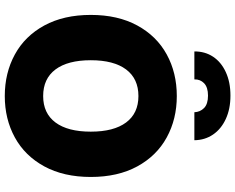

<svg xmlns="http://www.w3.org/2000/svg" viewBox="-111 -872 993 811"><g transform="rotate(90 385.5 -466.5)"><path d="M385.7 9.8Q288.1 9.8 210.2 -32.7Q132.3 -75.2 87.6 -157.2Q43 -239.3 43 -353.5Q43 -467.8 87.6 -549.8Q132.3 -631.8 210 -674.3Q287.6 -716.8 385.7 -716.8Q482.9 -716.8 560.5 -674.3Q638.2 -631.8 682.9 -549.8Q727.5 -467.8 727.5 -353.5Q727.5 -239.3 682.9 -157.2Q638.2 -75.2 560.5 -32.7Q482.9 9.8 385.7 9.8ZM385.7 -554.7Q312.5 -554.7 273.4 -502.7Q234.4 -450.7 234.4 -353.5Q234.4 -256.3 273.4 -204.3Q312.5 -152.3 385.7 -152.3Q458.5 -152.3 497.3 -204.3Q536.1 -256.3 536.1 -353.5Q536.1 -450.7 497.3 -502.7Q458.5 -554.7 385.7 -554.7ZM383.8 -943.4Q439.9 -943.4 482.4 -923.8Q524.9 -904.3 548.3 -869.9Q571.8 -835.4 572.3 -791H454.1Q453.1 -815.4 436.3 -832Q419.4 -848.6 383.8 -848.6Q348.6 -848.6 331.5 -832Q314.5 -815.4 315.4 -791H197.3Q196.8 -835.4 219.5 -869.9Q242.2 -904.3 284.7 -923.8Q327.1 -943.4 383.8 -943.4Z"/></g></svg>

Font: Pretendard GOV Black
Style: Regular
Weight: 900
Designer: Base glyphs from Inter by Rasmus Andersson; Hangeul glyphs from Noto Sans CJK(Source Han Sans) by Jang Soo-young and Kan
Foundry: Kil Hyung-jin
Version: Version 1.309